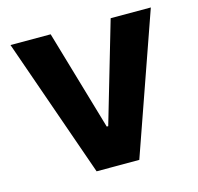

<svg xmlns="http://www.w3.org/2000/svg" viewBox="-84 -618 729 706"><g transform="rotate(-15 281.0 -265.0)"><path d="M362.4 0H199.9L14.2 -530.4H167.1L278.5 -149.3H284.1L395.5 -530.4H548.4Z"/></g></svg>

Font: Pretendard Variable
Style: Regular
Weight: 400
Designer: Base glyphs from Inter by Rasmus Andersson; Hangul glyphs from Noto Sans CJK(Source Han Sans) by Jang Soo-young and Kang
Foundry: Kil Hyung-jin
Version: Version 1.100;FEAKit 1.0